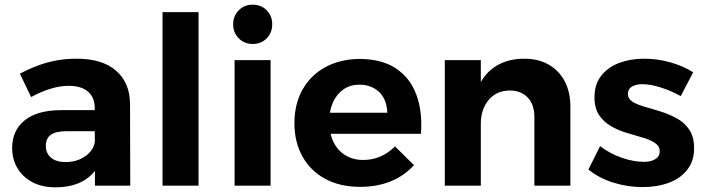

<svg xmlns="http://www.w3.org/2000/svg" viewBox="-20 -794 3017 821"><path d="M264 -233Q220 -233 198 -218Q176 -203 176 -170Q176 -138 198.5 -119.5Q221 -101 260 -101Q294 -101 320.5 -112.5Q347 -124 364.5 -143.5Q382 -163 386 -189L409 -103Q386 -49 337 -21Q288 7 217 7Q160 7 118.5 -15Q77 -37 54.5 -75Q32 -113 32 -161Q32 -236 85 -279Q138 -322 237 -323H401V-233ZM385 -333Q385 -377 356.5 -402Q328 -427 273 -427Q237 -427 196 -414.5Q155 -402 113 -379L65 -479Q105 -500 143 -514Q181 -528 221 -535.5Q261 -543 308 -543Q417 -543 476 -492Q535 -441 536 -351L537 0H386Z M675 -742H829V0H675Z M983 -537H1137V0H983ZM1060 -774Q1097 -774 1120.5 -750Q1144 -726 1144 -690Q1144 -654 1120.5 -630Q1097 -606 1060 -606Q1025 -606 1001 -630Q977 -654 977 -690Q977 -726 1001 -750Q1025 -774 1060 -774Z M1636 -312Q1635 -349 1620.5 -375.5Q1606 -402 1579 -417Q1552 -432 1517 -432Q1478 -432 1449 -412Q1420 -392 1404 -357Q1388 -322 1388 -276Q1388 -224 1406 -187Q1424 -150 1457 -130Q1490 -110 1533 -110Q1611 -110 1669 -168L1750 -88Q1710 -43 1651.5 -19Q1593 5 1520 5Q1434 5 1371 -29Q1308 -63 1273.5 -124.5Q1239 -186 1239 -267Q1239 -350 1274 -411.5Q1309 -473 1371.5 -507Q1434 -541 1516 -542Q1611 -542 1671.5 -502.5Q1732 -463 1759.5 -391.5Q1787 -320 1780 -222H1366V-312Z M2265 -294Q2265 -347 2236.5 -377Q2208 -407 2159 -407Q2102 -406 2069 -366Q2036 -326 2036 -265H1997Q1997 -359 2024.5 -420.5Q2052 -482 2102.5 -512.5Q2153 -543 2222 -543Q2282 -543 2326.5 -517.5Q2371 -492 2395 -446Q2419 -400 2419 -337V0H2265ZM1882 -537H2036V0H1882Z M2891 -383Q2847 -407 2804 -420.5Q2761 -434 2727 -434Q2700 -434 2682.5 -424Q2665 -414 2665 -392Q2665 -371 2685.5 -358.5Q2706 -346 2738.5 -337Q2771 -328 2807 -316.5Q2843 -305 2875.5 -287Q2908 -269 2928 -238.5Q2948 -208 2948 -160Q2948 -106 2919 -68.5Q2890 -31 2840 -12.5Q2790 6 2729 6Q2664 6 2603 -13Q2542 -32 2496 -69L2546 -169Q2588 -137 2638.5 -119.5Q2689 -102 2733 -102Q2753 -102 2768 -107Q2783 -112 2792 -122Q2801 -132 2801 -147Q2801 -169 2781 -182.5Q2761 -196 2729 -205.5Q2697 -215 2661 -225.5Q2625 -236 2593.5 -254Q2562 -272 2542 -301.5Q2522 -331 2522 -378Q2522 -434 2551 -470.5Q2580 -507 2628 -525Q2676 -543 2734 -543Q2790 -543 2844.5 -528Q2899 -513 2944 -485Z"/></svg>

Font: Alexandria SemiBold
Style: Regular
Weight: 600
Designer: Mohamed Gaber
Foundry: Kief Type Foundry
Version: Version 5.100